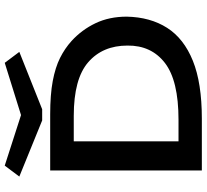

<svg xmlns="http://www.w3.org/2000/svg" viewBox="-50 -800 851 790"><g transform="rotate(-90 375.0 -404.5)"><path d="M69 1V-623H300Q381 -623 437 -612.5Q493 -602 532 -582.5Q571 -563 602 -535Q648 -493 675 -436.5Q702 -380 702 -308Q700 -211 656 -142Q612 -73 520.5 -36Q429 1 282 1ZM189 -95H278Q439 -95 511.5 -151Q584 -207 583 -305Q583 -407 514.5 -466.5Q446 -526 294 -526H189ZM512 -810 557 -750 321 -656H275L44 -750L89 -810L297 -743Z"/></g></svg>

Font: Inconsolata ExtraExpanded
Style: Bold
Weight: 700
Width: 8
Monospace: yes
Designer: Raph Levien, Cyreal, Brenton Simpson
Foundry: Raph Levien, Cyreal, Google
Version: Version 3.100; ttfautohint (v1.8.4.7-5d5b)